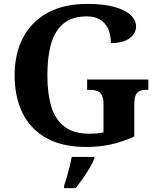

<svg xmlns="http://www.w3.org/2000/svg" viewBox="-20 -744 809 985"><path d="M423 10Q299 10 217.5 -36Q136 -82 95.5 -164.5Q55 -247 55 -358Q55 -466 97 -548.5Q139 -631 222.5 -677.5Q306 -724 428 -724Q511 -724 566.5 -708.5Q622 -693 650 -667Q678 -641 678 -608Q678 -573 645 -548Q612 -523 549 -523Q549 -564 535.5 -594.5Q522 -625 495 -642.5Q468 -660 425 -660Q352 -660 307.5 -624.5Q263 -589 243 -522Q223 -455 223 -358Q223 -262 244 -195Q265 -128 312.5 -93Q360 -58 438 -58Q457 -58 475.5 -59.5Q494 -61 511 -65V-212Q511 -239 503 -254.5Q495 -270 479.5 -276.5Q464 -283 440 -283H427V-336H741V-283H728Q708 -283 694.5 -276Q681 -269 675 -253Q669 -237 669 -208V-44Q611 -17 551 -3.5Q491 10 423 10ZM309 208Q316 188 323.5 162Q331 136 337.5 109.5Q344 83 348 61H464V71Q455 92 439 119Q423 146 404.5 172.5Q386 199 369 221H309Z"/></svg>

Font: Noto Serif Gujarati
Style: Bold
Weight: 700
Version: Version 2.102